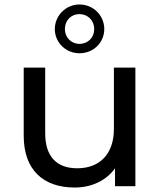

<svg xmlns="http://www.w3.org/2000/svg" viewBox="-20 -832 717 858"><path d="M86 -530V-225C86 -73 173 6 314 6C389 6 455 -25 494 -80V0H585V-530H489V-256C489 -144 426 -80 325 -80C233 -80 182 -133 182 -236V-530ZM225 -702C225 -642 274 -594 335 -594C398 -594 446 -642 446 -702C446 -762 398 -812 335 -812C274 -812 225 -762 225 -702ZM335 -769C372 -769 401 -741 401 -702C401 -665 374 -636 335 -636C298 -636 270 -665 270 -702C270 -741 298 -769 335 -769Z"/></svg>

Font: Malon Grotesk Med
Style: Regular
Weight: 500
Designer: Julieta Ulanovsky
Foundry: Julieta Ulanovsky
Version: Version 7.200